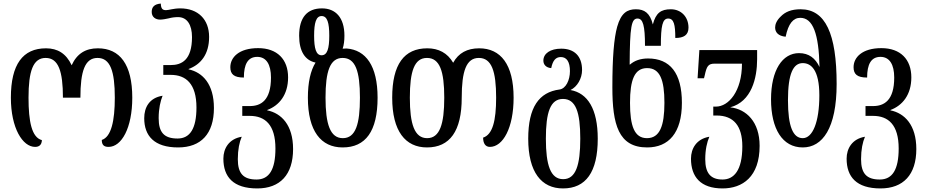

<svg xmlns="http://www.w3.org/2000/svg" viewBox="-20 -817 5199 1077"><path d="M177 7C198 7 214 -3 215 -31C158 -46 140 -135 140 -269C140 -417 165 -492 236 -492C308 -492 333 -417 333 -269H431C431 -417 456 -492 527 -492C599 -492 624 -417 624 -269C624 -139 604 -49 551 -32C551 -4 563 7 589 7C662 7 722 -99 722 -269C722 -456 652 -546 529 -546C461 -546 412 -517 382 -451C351 -517 303 -546 238 -546C108 -546 41 -456 41 -269C41 -98 107 7 177 7Z M979 10C1108 10 1180 -67 1180 -211C1180 -345 1117 -411 1038 -428V-430C1106 -455 1153 -512 1153 -610C1153 -708 1091 -770 991 -770C953 -770 927 -760 911 -760C891 -760 883 -769 882 -797C845 -794 831 -777 831 -750C831 -721 853 -707 878 -707C893 -707 912 -711 926 -714C944 -719 962 -721 979 -721C1030 -721 1057 -677 1057 -609C1057 -480 999 -452 937 -452H896V-397H938C1023 -397 1082 -347 1082 -214C1082 -96 1046 -40 976 -40C900 -40 870 -75 870 -154C870 -208 880 -250 892 -280C817 -268 789 -214 789 -154C789 -55 845 10 979 10Z M1423 240C1551 240 1624 163 1624 19C1624 -116 1558 -182 1479 -198V-200C1546 -225 1596 -285 1596 -383C1596 -484 1535 -547 1428 -547C1320 -547 1272 -495 1272 -440C1272 -401 1292 -382 1348 -382C1348 -456 1370 -498 1423 -498C1474 -498 1500 -455 1500 -382C1500 -253 1443 -222 1381 -222H1339V-167H1381C1467 -167 1525 -117 1525 16C1525 134 1490 190 1419 190C1344 190 1314 155 1314 76C1314 22 1323 -20 1336 -50C1264 -38 1233 16 1233 73C1233 175 1288 240 1423 240Z M1902 10C2031 10 2098 -81 2098 -269C2098 -448 2032 -537 1924 -545C1917 -545 1909 -544 1902 -544C1909 -564 1912 -589 1912 -617C1912 -719 1862 -770 1786 -770C1703 -770 1658 -719 1658 -617C1658 -528 1692 -478 1750 -466C1722 -421 1707 -355 1707 -269C1707 -81 1781 10 1902 10ZM1784 -507C1753 -507 1742 -545 1742 -617C1742 -689 1753 -727 1784 -727C1816 -727 1827 -689 1827 -617C1827 -545 1816 -507 1784 -507ZM1903 -42C1832 -42 1806 -121 1806 -269C1806 -417 1831 -492 1902 -492C1974 -492 1999 -417 1999 -269C1999 -121 1975 -42 1903 -42Z M2375 10C2503 10 2570 -81 2570 -269C2570 -417 2595 -492 2666 -492C2738 -492 2763 -417 2763 -269C2763 -139 2743 -62 2690 -45C2690 -14 2702 7 2728 7C2801 7 2861 -99 2861 -269C2861 -456 2788 -546 2668 -546C2601 -546 2552 -520 2522 -465C2490 -520 2440 -546 2377 -546C2247 -546 2180 -456 2180 -269C2180 -81 2254 10 2375 10ZM2376 -42C2305 -42 2279 -121 2279 -269C2279 -417 2304 -492 2375 -492C2447 -492 2472 -417 2472 -269C2472 -121 2447 -42 2376 -42Z M3138 240C3266 240 3333 149 3333 -39C3333 -206 3276 -295 3180 -312C3218 -330 3245 -377 3245 -424C3245 -503 3201 -544 3128 -544C3067 -544 3028 -517 3028 -477C3028 -454 3044 -437 3072 -435C3081 -479 3098 -497 3126 -497C3159 -497 3177 -470 3177 -418C3177 -367 3154 -320 3119 -315C3003 -300 2943 -215 2943 -39C2943 149 3017 240 3138 240ZM3139 188C3068 188 3042 109 3042 -39C3042 -187 3067 -262 3138 -262C3210 -262 3235 -187 3235 -39C3235 109 3210 188 3139 188Z M3610 10C3731 10 3805 -72 3805 -240C3805 -408 3738 -489 3615 -489C3573 -489 3539 -477 3514 -455H3512C3513 -669 3522 -713 3556 -713C3587 -713 3598 -673 3598 -560H3687C3687 -671 3696 -713 3728 -713C3760 -713 3768 -679 3768 -604C3815 -604 3842 -620 3842 -662C3842 -723 3800 -765 3743 -765C3688 -765 3659 -745 3642 -680C3626 -744 3595 -765 3547 -765C3499 -765 3464 -745 3442 -667C3424 -602 3415 -496 3415 -327C3415 -119 3449 10 3610 10ZM3609 -42C3538 -42 3514 -111 3514 -240C3514 -369 3539 -435 3610 -435C3682 -435 3707 -369 3707 -240C3707 -111 3681 -42 3609 -42Z M4033 240C4145 240 4241 175 4241 1C4241 -133 4167 -205 4076 -215C4196 -247 4227 -379 4227 -485V-536H3903L3893 -378H3929L3933 -394C3944 -445 3952 -460 3989 -460H4142C4142 -305 4067 -219 3996 -219H3981V-169H4000C4095 -169 4144 -111 4144 4C4144 140 4096 190 4033 190C3967 190 3936 155 3936 76C3936 22 3946 -20 3959 -50C3887 -38 3856 16 3856 73C3856 175 3910 240 4033 240Z M4483 10C4593 10 4673 -97 4673 -346C4673 -628 4610 -765 4471 -765C4418 -765 4384 -750 4359 -724C4336 -702 4328 -680 4328 -663C4328 -636 4345 -615 4387 -611C4402 -685 4430 -717 4469 -717C4540 -717 4573 -628 4577 -441C4554 -490 4518 -519 4462 -519C4369 -519 4305 -424 4305 -260C4305 -94 4369 10 4483 10ZM4483 -42C4429 -42 4400 -106 4400 -255C4400 -405 4430 -463 4483 -463C4529 -463 4576 -426 4576 -282C4576 -131 4538 -42 4483 -42Z M4919 240C5047 240 5120 163 5120 19C5120 -116 5054 -182 4975 -198V-200C5042 -225 5092 -285 5092 -383C5092 -484 5031 -547 4924 -547C4816 -547 4768 -495 4768 -440C4768 -401 4788 -382 4844 -382C4844 -456 4866 -498 4919 -498C4970 -498 4996 -455 4996 -382C4996 -253 4939 -222 4877 -222H4835V-167H4877C4963 -167 5021 -117 5021 16C5021 134 4986 190 4915 190C4840 190 4810 155 4810 76C4810 22 4819 -20 4832 -50C4760 -38 4729 16 4729 73C4729 175 4784 240 4919 240Z"/></svg>

Font: Noto Serif Georgian ExtraCondensed Semi
Style: Regular
Weight: 600
Width: 3
Designer: Monotype Design Team
Foundry: Monotype Imaging Inc.
Version: Version 1.901